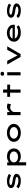

<svg xmlns="http://www.w3.org/2000/svg" viewBox="3243 -4075 1052 7578"><g transform="rotate(-90 3769.0 -286.0)"><path d="M427 10Q331 10 251.5 -13.5Q172 -37 120 -91L200 -165Q239 -129 295.5 -108Q352 -87 422 -87Q446 -87 472 -89.5Q498 -92 521.5 -98.5Q545 -105 559 -116.5Q573 -128 573 -146Q573 -175 524 -188Q496 -196 462.5 -202Q429 -208 394 -212Q330 -223 278.5 -235Q227 -247 192 -270Q165 -288 149.5 -315.5Q134 -343 134 -381Q134 -418 155.5 -447Q177 -476 214.5 -496.5Q252 -517 302 -527.5Q352 -538 409 -538Q458 -538 510.5 -529.5Q563 -521 611.5 -503Q660 -485 694 -455L631 -374Q603 -393 565 -408.5Q527 -424 485 -433.5Q443 -443 402 -443Q379 -443 353.5 -440.5Q328 -438 305.5 -432Q283 -426 269 -415Q255 -404 255 -387Q255 -377 262 -368.5Q269 -360 280 -353Q303 -339 342.5 -331Q382 -323 429 -315Q494 -306 548.5 -292Q603 -278 639 -256Q667 -239 682 -216.5Q697 -194 697 -163Q697 -107 661.5 -69Q626 -31 565 -10.5Q504 10 427 10Z M1029 220V-528H1150L1152 -407L1131 -416Q1139 -444 1175.5 -471.5Q1212 -499 1267.5 -517.5Q1323 -536 1389 -536Q1483 -536 1552.5 -501.5Q1622 -467 1661 -406Q1700 -345 1700 -264Q1700 -184 1661 -122.5Q1622 -61 1552 -26Q1482 9 1390 9Q1320 9 1263 -11Q1206 -31 1169 -60.5Q1132 -90 1123 -117L1153 -131V220ZM1365 -100Q1429 -100 1477.5 -121.5Q1526 -143 1553.5 -180Q1581 -217 1581 -264Q1581 -311 1553.5 -348Q1526 -385 1477.5 -406Q1429 -427 1365 -427Q1301 -427 1252 -406Q1203 -385 1175.5 -348Q1148 -311 1148 -264Q1148 -217 1175.5 -180Q1203 -143 1252 -121.5Q1301 -100 1365 -100Z M2315 10Q2211 10 2130.5 -25Q2050 -60 2005 -122.5Q1960 -185 1960 -264Q1960 -344 2005 -406Q2050 -468 2130.5 -503Q2211 -538 2315 -538Q2419 -538 2498.5 -503Q2578 -468 2623 -406Q2668 -344 2668 -264Q2668 -185 2623 -122.5Q2578 -60 2498.5 -25Q2419 10 2315 10ZM2315 -99Q2379 -99 2431 -120.5Q2483 -142 2514 -179Q2545 -216 2543 -264Q2545 -313 2514 -350Q2483 -387 2431 -408Q2379 -429 2315 -429Q2251 -429 2198.5 -408Q2146 -387 2115.5 -350Q2085 -313 2085 -264Q2085 -216 2115.5 -179Q2146 -142 2198.5 -120.5Q2251 -99 2315 -99Z M3014 0V-527H3135L3137 -333L3100 -337Q3117 -393 3154 -438.5Q3191 -484 3241 -511Q3291 -538 3345 -538Q3382 -538 3417 -530Q3452 -522 3474 -508L3441 -379Q3419 -393 3385 -401Q3351 -409 3321 -409Q3278 -409 3244 -395Q3210 -381 3186.5 -358Q3163 -335 3150.5 -307.5Q3138 -280 3138 -251V0Z M3900 0V-691H4023V0ZM3736 -413V-527H4218V-413Z M4586 0V-527H4709V0ZM4646 -649Q4609 -649 4588.5 -667.5Q4568 -686 4568 -720Q4568 -752 4589 -772Q4610 -792 4646 -792Q4684 -792 4704.5 -773.5Q4725 -755 4725 -720Q4725 -689 4704 -669Q4683 -649 4646 -649Z M5311 0 5013 -527H5157L5387 -91L5351 -84L5590 -527H5730L5423 0Z M6273 10Q6167 10 6085 -25Q6003 -60 5957.5 -121Q5912 -182 5912 -259Q5912 -325 5939.5 -376.5Q5967 -428 6015.5 -464Q6064 -500 6127.5 -519.5Q6191 -539 6261 -539Q6328 -539 6387 -520Q6446 -501 6490.5 -466.5Q6535 -432 6559.5 -384.5Q6584 -337 6583 -279L6582 -227H6015L5992 -315H6479L6463 -303V-325Q6458 -357 6428.5 -381Q6399 -405 6355 -418.5Q6311 -432 6261 -432Q6198 -432 6145.5 -416Q6093 -400 6062 -364Q6031 -328 6031 -268Q6031 -218 6064.5 -180Q6098 -142 6157.5 -120.5Q6217 -99 6296 -99Q6375 -99 6426 -118.5Q6477 -138 6506 -155L6560 -68Q6527 -47 6481.5 -29Q6436 -11 6382.5 -0.5Q6329 10 6273 10Z M7152 10Q7056 10 6976.5 -13.5Q6897 -37 6845 -91L6925 -165Q6964 -129 7020.5 -108Q7077 -87 7147 -87Q7171 -87 7197 -89.5Q7223 -92 7246.5 -98.5Q7270 -105 7284 -116.5Q7298 -128 7298 -146Q7298 -175 7249 -188Q7221 -196 7187.5 -202Q7154 -208 7119 -212Q7055 -223 7003.5 -235Q6952 -247 6917 -270Q6890 -288 6874.5 -315.5Q6859 -343 6859 -381Q6859 -418 6880.5 -447Q6902 -476 6939.5 -496.5Q6977 -517 7027 -527.5Q7077 -538 7134 -538Q7183 -538 7235.5 -529.5Q7288 -521 7336.5 -503Q7385 -485 7419 -455L7356 -374Q7328 -393 7290 -408.5Q7252 -424 7210 -433.5Q7168 -443 7127 -443Q7104 -443 7078.5 -440.5Q7053 -438 7030.5 -432Q7008 -426 6994 -415Q6980 -404 6980 -387Q6980 -377 6987 -368.5Q6994 -360 7005 -353Q7028 -339 7067.5 -331Q7107 -323 7154 -315Q7219 -306 7273.5 -292Q7328 -278 7364 -256Q7392 -239 7407 -216.5Q7422 -194 7422 -163Q7422 -107 7386.5 -69Q7351 -31 7290 -10.5Q7229 10 7152 10Z"/></g></svg>

Font: Lexend Zetta Medium
Style: Regular
Weight: 500
Designer: Bonnie Shaver-Troup, Thomas Jockin
Foundry: Lexend
Version: Version 1.007